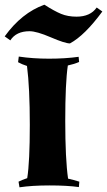

<svg xmlns="http://www.w3.org/2000/svg" viewBox="-30 -790 456 818"><path d="M296 -719Q355 -719 382 -758L406 -741Q331 -639 268 -605Q247 -605 186.5 -631Q126 -657 96 -657Q39 -657 14 -618L-10 -635Q62 -735 159 -770Q201 -743 230 -731Q259 -719 296 -719ZM86 -31Q97 -100 97 -258Q97 -416 85 -509Q63 -516 47 -525L50 -549Q110 -540 179 -540Q248 -540 305 -548L307 -526Q287 -517 259 -511Q248 -437 248 -275Q248 -113 260 -29Q282 -24 308 -16L306 7Q256 0 181 0Q106 0 53 8L49 -16Q62 -23 86 -31Z"/></svg>

Font: Almendra SC
Style: Bold
Weight: 700
Designer: Ana Sanfelippo
Foundry: Ana Sanfelippo
Version: Version 1.003